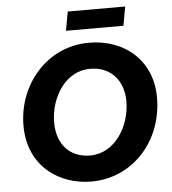

<svg xmlns="http://www.w3.org/2000/svg" viewBox="-59 -941 903 1009"><g transform="rotate(-5 392.0 -436.5)"><path d="M383 14C597 14 764 -162 764 -397C764 -590 622 -714 432 -714C211 -714 52 -526 52 -309C52 -94 215 14 383 14ZM388 -123C282 -123 214 -196 214 -311C214 -445 297 -577 426 -577C535 -577 602 -501 602 -390C602 -261 520 -123 388 -123ZM318 -787H621L639 -887H336Z"/></g></svg>

Font: Fixel Display
Style: Bold Italic
Weight: 700
Italic angle: -10°
Designer: AlfaBravo + MacPaw
Foundry: Kyrylo Tkachov, Marchela Mozhyna, Serhii Makarenko, Maria Weinstein, Zakhar Kryvoshyya
Version: Version 1.210;Glyphs 3.2 (3217)